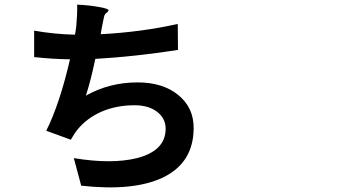

<svg xmlns="http://www.w3.org/2000/svg" viewBox="-20 -784 1540 837"><path d="M334 25.4 301.8 -94.7Q466.8 -67.4 577.1 -94.7Q702.1 -127 702.1 -222.7Q702.1 -266.6 667 -294.9Q629.9 -325.2 566.4 -325.2Q487.3 -325.2 421.9 -296.9Q355.5 -267.6 314.5 -214.8Q305.7 -204.1 291 -178.7Q290 -175.8 289.1 -174.8L181.6 -213.9Q240.2 -331.1 285.2 -525.4Q208 -526.4 128.9 -535.2V-650.4Q216.8 -634.8 306.6 -632.8Q307.6 -638.7 309.6 -648.4Q311.5 -663.1 312.5 -669.9Q317.4 -722.7 316.4 -763.7Q365.2 -761.7 409.7 -753.9Q454.1 -746.1 453.1 -739.3Q452.1 -733.4 446.3 -729.5Q436.5 -723.6 433.6 -710.9Q431.6 -703.1 428.7 -687.5Q425.8 -670.9 423.8 -663.1L418.9 -634.8Q599.6 -644.5 754.9 -679.7L755.9 -566.4Q567.4 -537.1 395.5 -527.3Q376 -433.6 354.5 -367.2Q457 -424.8 580.1 -424.8Q689.5 -424.8 756.8 -370.1Q824.2 -315.4 824.2 -226.6Q824.2 -74.2 689.5 -9.8Q561.5 50.8 334 25.4Z"/></svg>

Font: Bpmf GenSeki Gothic B
Style: B
Weight: 700
Foundry: But Ko
Version: Version 1.320